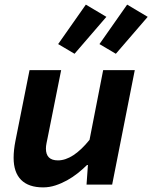

<svg xmlns="http://www.w3.org/2000/svg" viewBox="-20 -800 660 832"><path d="M167 12Q104 12 71.5 -20.5Q39 -53 39 -116Q39 -150 47 -190L108 -496H245L187 -206Q184 -191 181.5 -179Q179 -167 179 -156Q179 -105 231 -105Q296 -105 368 -194L427 -496H564L466 0H355L361 -85H357Q339 -67 317 -49.5Q295 -32 270.5 -18.5Q246 -5 220 3.5Q194 12 167 12ZM303 -567 232 -609 352 -780 441 -727ZM482 -567 411 -609 531 -780 620 -727Z"/></svg>

Font: Source Code Pro
Style: Bold Italic
Weight: 700
Italic angle: -11°
Monospace: yes
Designer: Paul D. Hunt, Teo Tuominen
Foundry: Adobe Systems Incorporated
Version: Version 1.050;PS 1.000;hotconv 16.6.51;makeotf.lib2.5.65220